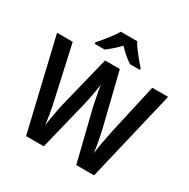

<svg xmlns="http://www.w3.org/2000/svg" viewBox="-203 -1122 1285 1306"><g transform="rotate(30 440.0 -468.5)"><path d="M876 -714 707 0H567L468 -400Q464 -420 458 -449Q452 -478 446.5 -507.5Q441 -537 439 -559Q437 -541 432 -512Q427 -483 421 -452.5Q415 -422 410 -400L312 0H173L4 -714H127L216 -313Q226 -271 235 -219Q244 -167 248 -130Q252 -157 257.5 -190Q263 -223 269.5 -254.5Q276 -286 281 -310L381 -714H497L597 -309Q606 -273 615.5 -221.5Q625 -170 630 -130Q635 -170 644 -221Q653 -272 662 -313L752 -714ZM504 -937Q516 -915 536 -888Q556 -861 577.5 -835Q599 -809 618 -789V-777H540Q516 -793 490 -815Q464 -837 439 -864Q414 -837 388.5 -815Q363 -793 341 -777H263V-789Q281 -809 302.5 -835.5Q324 -862 344 -888.5Q364 -915 376 -937Z"/></g></svg>

Font: Noto Sans SemiCondensed SemiBold
Style: Regular
Weight: 600
Width: 4
Designer: Monotype Design Team
Foundry: Monotype Imaging Inc.
Version: Version 2.013; ttfautohint (v1.8.4.7-5d5b)